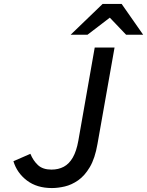

<svg xmlns="http://www.w3.org/2000/svg" viewBox="-20 -941 746 973"><path d="M243 12Q167 12 116.5 -26.2Q66 -64.5 48 -124L134 -161.5Q148 -127 172.5 -104.2Q197 -81.5 241 -81.5Q276 -81.5 303.2 -96Q330.5 -110.5 349 -142.8Q367.5 -175 377 -228L460 -700H560.5L474 -211.5Q461.5 -138.5 435.2 -94.2Q409 -50 375.8 -27Q342.5 -4 308 4Q273.5 12 243 12ZM338 -765 500 -921H596.5L705.5 -765H619L536.5 -851.5L423.5 -765Z"/></svg>

Font: Overpass Medium
Style: Italic
Weight: 500
Italic angle: -10°
Designer: Delve Withrington, Dave Bailey, Thomas Jockin
Foundry: Delve Fonts LLC
Version: Version 4.000